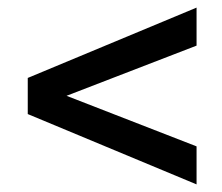

<svg xmlns="http://www.w3.org/2000/svg" viewBox="-20 -593 585 505"><path d="M497 -208V-108L53 -293V-388L497 -573V-473L155 -341Z"/></svg>

Font: Hind Madurai Medium
Style: Regular
Weight: 500
Designer: Jyotish Sonowal
Foundry: Indian Type Foundry
Version: Version 1.001;PS 1.0;hotconv 1.0.86;makeotf.lib2.5.63406; tt